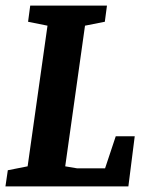

<svg xmlns="http://www.w3.org/2000/svg" viewBox="-25 -668 519 688"><path d="M-5.5 0 3 -58 74 -72 145.2 -576 75.6 -590 83.3 -648H358.3L350.6 -590L279.6 -576L208.7 -72L251.3 -64.8H351.5L389.8 -179.8H457.8L435 0Z"/></svg>

Font: Faustina Light
Style: Italic
Weight: 300
Italic angle: -8°
Designer: Alfonso Garcia
Foundry: http://www.omnibus-type.com
Version: Version 1.200